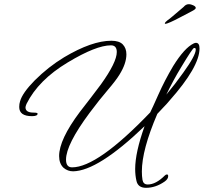

<svg xmlns="http://www.w3.org/2000/svg" viewBox="-20 -799 975 919"><path d="M679 100Q640 100 633 66Q627 40 627 10Q627 -69 672 -195Q449 19 330 21Q304 21 284 4Q263 -16 263 -52Q263 -131 362 -263Q388 -296 413 -329Q438 -362 463 -395Q539 -501 539 -550Q539 -582 511 -582Q440 -582 304 -500Q164 -416 107 -302Q102 -290 102 -285Q102 -260 141 -260Q160 -260 160 -255Q160 -243 133 -243Q72 -243 72 -287Q72 -302 76 -314Q87 -354 146 -414Q211 -479 287 -525Q420 -604 513 -604Q551 -604 568 -586Q585 -568 585 -539Q585 -495 552 -442Q535 -414 496 -368.5Q457 -323 409 -259Q296 -107 296 -35Q296 2 325 2Q447 2 699 -261Q705 -273 714.5 -294Q724 -315 737 -344Q768 -414 809 -483Q863 -570 907 -591Q913 -594 918 -594Q935 -594 935 -567Q935 -479 791 -317Q778 -301 762 -285L733 -254Q659 -82 659 22Q659 44 662 62Q666 84 687 84Q726 84 769 41Q774 36 779 36Q785 36 785 44Q785 58 768 70Q725 100 679 100ZM776 -346Q818 -396 857 -451Q917 -534 917 -562Q917 -571 908 -569Q901 -567 847 -477Q828 -446 810.5 -413.5Q793 -381 776 -346ZM771 -685Q769 -685 769 -687Q769 -690 773.5 -694.5Q778 -699 782 -702Q791 -708 805.5 -720.5Q820 -733 835.5 -746Q851 -759 859 -766Q864 -772 870 -775.5Q876 -779 885 -779Q893 -779 905 -773.5Q917 -768 917 -761Q917 -755 899.5 -746Q882 -737 873 -732Q859 -725 837.5 -713.5Q816 -702 797 -693.5Q778 -685 771 -685Z"/></svg>

Font: Whisper
Style: Regular
Weight: 400
Designer: Robert E. Leuschke
Foundry: Robert E. Leuschke
Version: Version 1.010; ttfautohint (v1.8.4.7-5d5b)